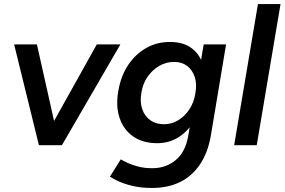

<svg xmlns="http://www.w3.org/2000/svg" viewBox="-20 -720 1411 952"><path d="M181 0 460 -500H577L287 0ZM173 0 50 -500H163L275 0Z M734 212Q680 212 638 202Q596 192 568 179Q540 166 525 156L579 70Q592 78 613.5 88Q635 98 665.5 106Q696 114 736 114Q802 114 851 74Q900 34 914 -50L990 -500H1101L1026 -51Q1012 34 973 93Q934 152 874 182Q814 212 734 212ZM759 -10Q689 -10 641 -43Q593 -76 573 -135Q553 -194 567 -271Q580 -345 616 -398.5Q652 -452 705 -482Q758 -512 823 -512Q891 -512 933 -479Q975 -446 989.5 -387.5Q1004 -329 991 -253Q978 -180 945.5 -125Q913 -70 866 -40Q819 -10 759 -10ZM793 -104Q831 -104 864 -124Q897 -144 919.5 -178.5Q942 -213 949 -259Q957 -304 945.5 -338.5Q934 -373 908 -393Q882 -413 843 -413Q803 -413 769 -393Q735 -373 711.5 -339Q688 -305 681 -260Q673 -215 685 -179.5Q697 -144 725 -124Q753 -104 793 -104Z M1141 0 1259 -700H1371L1253 0Z"/></svg>

Font: Figtree Light SemiBold
Style: Italic
Weight: 600
Italic angle: -9.5°
Version: Version 2.001;gftools[0.9.30]